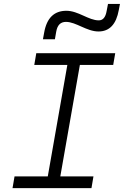

<svg xmlns="http://www.w3.org/2000/svg" viewBox="-20 -967 637 987"><path d="M44.4 0H450.2L460.4 -60.1H290L390.6 -633.3H562L572.3 -693.4H166.5L156.2 -633.3H326.2L225.6 -60.1H54.7ZM200.7 -765.1H262.2L269 -804.2C274.9 -838.4 291.5 -854.5 319.3 -854.5C370.6 -854.5 425.8 -805.2 486.3 -805.2C543 -805.2 577.6 -842.3 590.8 -916L596.7 -946.8H535.2L528.3 -911.1C522.9 -878.4 509.3 -862.3 487.8 -862.3C435.5 -862.3 382.3 -911.6 321.3 -911.6C258.3 -911.6 220.2 -874.5 207 -799.3Z"/></svg>

Font: Cascadia Mono PL Light
Style: Italic
Weight: 300
Italic angle: -10°
Monospace: yes
Designer: Aaron Bell
Foundry: Saja Typeworks
Version: Version 2404.023